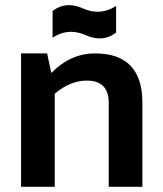

<svg xmlns="http://www.w3.org/2000/svg" viewBox="-20 -718 628 738"><path d="M61 0V-512.7H161.1L177.2 -437.5Q251 -512.7 345.2 -512.7Q527.3 -512.7 527.3 -323.2V0H397.9V-323.2Q397.9 -408.2 313.5 -408.2Q250.5 -408.2 190.4 -357.9V0ZM182.1 -675.8Q211.4 -698.2 245.6 -698.2Q271 -698.2 299.3 -685.5Q327.6 -672.9 355 -672.9Q391.6 -672.9 426.3 -695.3V-592.8Q397 -570.3 362.8 -570.3Q337.4 -570.3 309.1 -583Q280.8 -595.7 253.4 -595.7Q216.8 -595.7 182.1 -573.2Z"/></svg>

Font: SansationBold
Style: Bold
Weight: 700
Designer: Bernd Montag
Version: Version 1.301